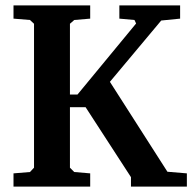

<svg xmlns="http://www.w3.org/2000/svg" viewBox="-20 -691 712 711"><path d="M30 0V-49L91 -54L106 -70V-603L91 -617L30 -622V-671H314V-622L255 -617L239 -603V-341H267L484 -604L478 -617L422 -622V-671H647V-622L577 -615L387 -388L600 -55L672 -49V0H465V-35L297 -294H239V-70L255 -54L314 -49V0Z"/></svg>

Font: Khartiya
Style: Bold
Weight: 700
Version: Version 1.0.2